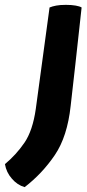

<svg xmlns="http://www.w3.org/2000/svg" viewBox="-76 -522 360 790"><path d="M259.8 -491.2Q252 -496.1 235.4 -499Q218.8 -502 195.3 -502Q170.9 -502 155.3 -499Q139.6 -496.1 127.9 -491.2Q109.4 -351.6 71.3 -74.2Q58.6 15.6 24.4 65.4Q-9.8 115.2 -55.7 153.3Q-49.8 187.5 -27.3 212.9Q-4.9 239.3 25.4 248Q97.7 192.4 149.4 116.2Q201.2 40 214.8 -86.9Q230.5 -221.7 259.8 -491.2Z"/></svg>

Font: cl
Style: Bold Italic
Weight: 400
Designer: Mitja Miklavcic
Version: Version 7.504; 2011; Build 1022